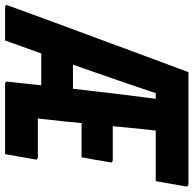

<svg xmlns="http://www.w3.org/2000/svg" viewBox="-66 -716 740 733"><g transform="rotate(90 303.5 -350.0)"><path d="M92 0Q70 0 49 0Q28 0 6.5 0Q-15 0 -36 0Q-39 0 -42 -3Q-45 -6 -41 -13Q-10 -99 22 -185Q54 -271 85.5 -356.5Q117 -442 149 -528Q181 -614 213 -700Q224 -700 234.5 -700Q245 -700 255.5 -700Q266 -700 276 -700H640Q645 -700 647.5 -697Q650 -694 649 -689Q644 -659 639 -631.5Q634 -604 629 -575H271L302 -601Q277 -526 251 -450.5Q225 -375 199 -300.5Q173 -226 146 -150.5Q119 -75 92 0ZM318 -601 450 -610 438 -592Q436 -577 434.5 -562Q433 -547 431 -531Q426 -480 421 -429Q416 -378 411 -327.5Q406 -277 401 -226.5Q396 -176 390 -125H537Q542 -125 545 -122Q548 -119 546 -114Q541 -85 536 -57Q531 -29 526 0H259Q256 0 254 -0.5Q252 -1 251 -2.5Q250 -4 249 -7Q257 -82 265 -156Q273 -230 281.5 -304Q290 -378 299 -452.5Q308 -527 318 -601ZM112 -259H252Q263 -259 274.5 -259Q286 -259 298 -259L310 -268L287 -138H102Q98 -138 95 -141.5Q92 -145 92 -149ZM353 -411H548Q553 -411 556 -408Q559 -405 557 -400Q553 -373 548 -347Q543 -321 538 -292H332Z"/></g></svg>

Font: RecMonoLinear Nerd Font Mono
Style: Bold Italic
Weight: 700
Italic angle: -10°
Monospace: yes
Version: Version 1.085; ttfautohint (v1.8.4.7-5d5b);Nerd Fonts 3.2.1